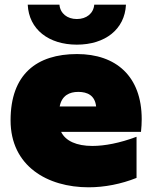

<svg xmlns="http://www.w3.org/2000/svg" viewBox="-20 -786 644 817"><path d="M357 11C425 11 496 -3 561 -29V-204C489 -177 425 -165 373 -165C306 -165 259 -186 240 -225H580C582 -244 583 -262 583 -279C583 -462 473 -556 308 -556C136 -556 25 -470 25 -274C25 -79 182 11 357 11ZM389 -333H234C243 -380 276 -395 313 -395C352 -395 384 -380 389 -333ZM307 -596C427 -596 511 -661 516 -766H381C378 -729 348 -705 307 -705C266 -705 236 -729 233 -766H98C103 -661 187 -596 307 -596Z"/></svg>

Font: Chess Sans Black
Style: Regular
Weight: 900
Designer: Wolf Bōese
Foundry: Wolf Bōese
Version: Version 7.223;Glyphs 3.3 (3306)